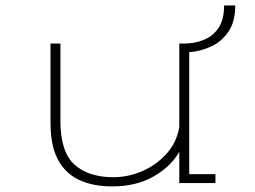

<svg xmlns="http://www.w3.org/2000/svg" viewBox="-20 -656 915 688"><path d="M381.5 12Q315 12 265.2 -10.5Q215.5 -33 188.2 -83Q161 -133 161 -215.5V-500H196.5V-223Q196.5 -111.5 246.8 -66.2Q297 -21 386.5 -21Q440 -21 490.8 -43.2Q541.5 -65.5 577.5 -106Q613.5 -146.5 622.5 -201V-500H641Q677 -500 709.5 -512.8Q742 -525.5 762.5 -555.2Q783 -585 783 -636.5H823Q823 -578.5 798.8 -542.8Q774.5 -507 736.5 -489.5Q698.5 -472 658 -469V-32H752V0H622.5V-112Q590.5 -57 528.2 -22.5Q466 12 381.5 12Z"/></svg>

Font: Trispace SemiExpanded Thin
Style: Regular
Weight: 100
Width: 6
Designer: Tyler Finck
Foundry: Etcetera Type Company
Version: Version 1.210; ttfautohint (v1.8.3)